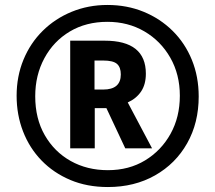

<svg xmlns="http://www.w3.org/2000/svg" viewBox="-20 -744 868 774"><path d="M415 10Q331 10 263.5 -18.5Q196 -47 147.5 -97Q99 -147 73 -214Q47 -281 47 -358Q47 -436 74.5 -503Q102 -570 152 -619.5Q202 -669 269 -696.5Q336 -724 413 -724Q492 -724 559 -696.5Q626 -669 676 -619.5Q726 -570 753.5 -502.5Q781 -435 781 -355Q781 -249 734.5 -166.5Q688 -84 605 -37Q522 10 415 10ZM415 -58Q500 -58 565 -97.5Q630 -137 667.5 -204.5Q705 -272 705 -358Q705 -444 666.5 -511.5Q628 -579 562 -617.5Q496 -656 413 -656Q327 -656 261.5 -617Q196 -578 159 -509.5Q122 -441 122 -356Q122 -266 160.5 -199Q199 -132 265 -95Q331 -58 415 -58ZM263 -146V-580H402Q568 -580 568 -447Q568 -404 549 -375.5Q530 -347 495 -331L593 -146H485L409 -308H362V-146ZM396 -383Q467 -383 467 -444Q467 -473 451.5 -486.5Q436 -500 396 -500H361V-383Z"/></svg>

Font: Noto Sans Gujarati UI Condensed ExtraBold
Style: Regular
Weight: 800
Width: 3
Designer: Jelle Bosma - Monotype Design Team, Universal Thirst
Foundry: Monotype Imaging Inc.
Version: Version 2.106; ttfautohint (v1.8.4.7-5d5b)